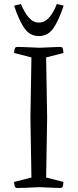

<svg xmlns="http://www.w3.org/2000/svg" viewBox="-20 -933 385 953"><path d="M65 0Q54 0 52 -12.5Q50 -25 50 -30L136 -52L131 -350L136 -648L50 -670Q50 -675 52 -687.5Q54 -700 65 -700Q65 -700 73.5 -700Q82 -700 106 -699Q130 -698 177 -696Q224 -698 245.5 -699Q267 -700 273.5 -700Q280 -700 280 -700Q291 -700 293 -687.5Q295 -675 295 -670L209 -648L214 -350L209 -52L295 -30Q295 -25 293 -12.5Q291 0 280 0Q280 0 273.5 0Q267 0 245.5 -1Q224 -2 177 -4Q130 -2 106 -1Q82 0 73.5 0Q65 0 65 0ZM173 -754Q128 -754 101 -793Q74 -832 50 -905L84 -913Q101 -871 123 -846Q145 -821 173 -821Q202 -821 224 -846Q246 -871 262 -913L296 -905Q272 -832 245 -793Q218 -754 173 -754Z"/></svg>

Font: Mate
Style: Regular
Weight: 400
Designer: Eduardo Rodriguez Tunni
Foundry: Eduardo Rodriguez Tunni
Version: Version 1.003; ttfautohint (v1.8.4.7-5d5b);gftools[0.9.24]